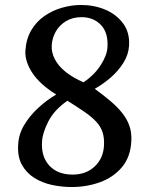

<svg xmlns="http://www.w3.org/2000/svg" viewBox="-20 -736 603 772"><path d="M268 16Q228 16 188.5 7.5Q149 -1 117.5 -21Q86 -41 68 -73.5Q50 -106 53 -154Q55 -196 77 -233Q99 -270 133 -301.5Q167 -333 206 -356Q140 -397 110 -443Q80 -489 82 -531Q85 -579 105.5 -614Q126 -649 158.5 -671.5Q191 -694 229.5 -705Q268 -716 306 -716Q358 -716 402.5 -697.5Q447 -679 474.5 -642.5Q502 -606 499 -553Q497 -517 476.5 -484Q456 -451 425.5 -424.5Q395 -398 361 -379Q395 -354 422.5 -331Q450 -308 470 -283.5Q490 -259 500 -231Q510 -203 508 -169Q505 -105 470.5 -64Q436 -23 382.5 -3.5Q329 16 268 16ZM272 -34Q326 -34 360.5 -66.5Q395 -99 398 -149Q400 -181 392.5 -204Q385 -227 367 -246.5Q349 -266 320 -286Q291 -306 251 -331Q198 -294 174.5 -248Q151 -202 149 -167Q145 -106 178.5 -70Q212 -34 272 -34ZM316 -405Q359 -434 384.5 -473.5Q410 -513 412 -545Q416 -604 386 -635.5Q356 -667 308 -667Q272 -667 245.5 -651Q219 -635 204.5 -609.5Q190 -584 188 -555Q186 -526 200.5 -498Q215 -470 244.5 -446.5Q274 -423 316 -405Z"/></svg>

Font: Lora Medium
Style: Italic
Weight: 500
Italic angle: -3°
Designer: Olga Karpushina, Alexei Vanyashin (Cyrillic)
Foundry: Cyreal
Version: Version 3.004